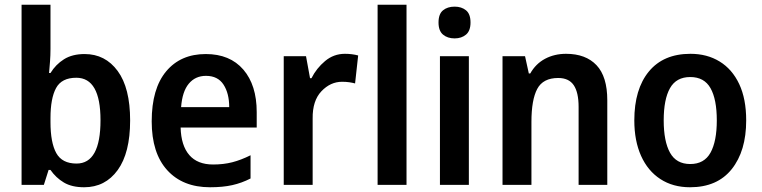

<svg xmlns="http://www.w3.org/2000/svg" viewBox="-20 -780 3214 810"><path d="M193 -573Q193 -547 191 -520.5Q189 -494 187 -472H193Q215 -508 250 -530Q285 -552 337 -552Q424 -552 476.5 -480.5Q529 -409 529 -272Q529 -135 476.5 -62.5Q424 10 335 10Q283 10 249.5 -10Q216 -30 193 -63H185L165 0H71V-760H193ZM302 -452Q240 -452 216.5 -408.5Q193 -365 193 -282V-265Q193 -178 217.5 -134Q242 -90 303 -90Q404 -90 404 -273Q404 -452 302 -452Z M848 -552Q950 -552 1006.5 -486.5Q1063 -421 1063 -307V-242H742Q744 -166 778.5 -126Q813 -86 879 -86Q923 -86 960 -95.5Q997 -105 1037 -125V-27Q1000 -8 960 1Q920 10 866 10Q751 10 685.5 -62Q620 -134 620 -268Q620 -406 681 -479Q742 -552 848 -552ZM849 -460Q804 -460 776.5 -427Q749 -394 744 -328H947Q947 -386 923 -423Q899 -460 849 -460Z M1435 -553Q1465 -553 1491 -546L1478 -428Q1467 -431 1453.5 -433Q1440 -435 1423 -435Q1374 -435 1336 -395Q1298 -355 1299 -280V0H1177V-543H1271L1288 -450H1294Q1315 -492 1351.5 -522.5Q1388 -553 1435 -553Z M1695 0H1573V-760H1695Z M1898 -752Q1927 -752 1946 -736.5Q1965 -721 1965 -685Q1965 -650 1946 -634Q1927 -618 1898 -618Q1868 -618 1849 -634Q1830 -650 1830 -685Q1830 -721 1849 -736.5Q1868 -752 1898 -752ZM1958 -543V0H1836V-543Z M2368 -553Q2451 -553 2496.5 -505Q2542 -457 2542 -357V0H2421V-329Q2421 -390 2400.5 -420.5Q2380 -451 2335 -451Q2271 -451 2246.5 -405Q2222 -359 2222 -266V0H2100V-543H2195L2211 -470H2217Q2240 -511 2279.5 -532Q2319 -553 2368 -553Z M3128 -272Q3128 -143 3067 -66.5Q3006 10 2891 10Q2819 10 2766 -24.5Q2713 -59 2684.5 -122.5Q2656 -186 2656 -272Q2656 -404 2717.5 -478.5Q2779 -553 2893 -553Q2963 -553 3016 -520.5Q3069 -488 3098.5 -425.5Q3128 -363 3128 -272ZM2780 -272Q2780 -184 2806.5 -136Q2833 -88 2892 -88Q2951 -88 2977.5 -136Q3004 -184 3004 -272Q3004 -361 2977.5 -408Q2951 -455 2892 -455Q2833 -455 2806.5 -408Q2780 -361 2780 -272Z"/></svg>

Font: Noto Sans Georgian SemiCondensed SemiBold
Style: Regular
Weight: 600
Width: 4
Designer: Monotype Design Team, Akaki Razmadze
Foundry: Google LLC
Version: Version 2.005; ttfautohint (v1.8.4.7-5d5b)